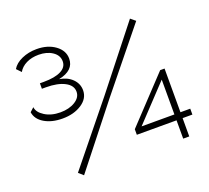

<svg xmlns="http://www.w3.org/2000/svg" viewBox="-124 -887 1139 1045"><g transform="rotate(-20 445.0 -364.0)"><path d="M37.1 -418.9 60.1 -439.9Q63 -409.7 100.1 -386.2Q137.2 -362.8 189.9 -362.8Q240.7 -362.8 275.4 -384.3Q310.1 -405.8 310.1 -439Q310.1 -475.6 269.5 -496.8Q229 -518.1 161.1 -518.1H138.2V-549.8H161.1Q225.6 -549.8 260.7 -567.9Q295.9 -585.9 295.9 -620.1Q295.9 -654.8 263.7 -676.5Q231.4 -698.2 184.1 -698.2Q143.6 -698.2 112.5 -682.9Q81.5 -667.5 66.9 -641.1L42 -667Q59.1 -696.3 98.1 -713.6Q137.2 -731 184.1 -731Q248.5 -731 291.3 -699.7Q334 -668.5 334 -622.1Q334 -553.7 244.1 -535.2Q290.5 -527.8 318.4 -500Q346.2 -472.2 346.2 -434.1Q346.2 -386.7 300.8 -356.9Q255.4 -327.1 189.9 -327.1Q127.4 -327.1 85.2 -352.3Q43 -377.4 37.1 -418.9ZM166 -21 444.8 -365.2 719.2 -712.9 747.1 -689.9 467.8 -345.2 192.9 2.9ZM768.1 0V-106H538.1V-138.2L777.8 -393.1H803.2V-140.1H859.9V-106H803.2V0ZM578.1 -140.1H768.1V-341.8Z"/></g></svg>

Font: Rawline Light
Style: Regular
Weight: 300
Designer: Matt McInerney, Pablo Impallari, Rodrigo Fuenzalida
Foundry: Matt McInerney, Pablo Impallari, Rodrigo Fuenzalida
Version: Version 4.020;PS 004.020;hotconv 1.0.88;makeotf.lib2.5.64775